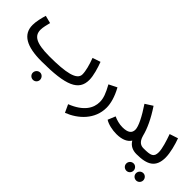

<svg xmlns="http://www.w3.org/2000/svg" viewBox="23 -1141 2027 2027"><g transform="rotate(45 1036.5 -127.0)"><path d="M368 21C737 21 867 -39 867 -198C867 -261 840 -350 815 -416L726 -386C754 -312 774 -238 774 -188C774 -103 637 -75 394 -75C187 -75 127 -121 127 -209C127 -245 141 -297 149 -329L63 -351C48 -301 32 -237 32 -184C32 -42 150 21 368 21ZM445 223C474 223 498 199 498 170C498 140 474 114 445 114C414 114 390 140 390 170C390 199 414 223 445 223Z M930 230C1072 175 1203 55 1203 -119C1203 -183 1182 -261 1132 -352L1042 -307C1090 -220 1110 -167 1110 -111C1110 -21 1057 76 889 142Z M1466 -91C1419 -91 1371 -105 1335 -122L1300 -37C1342 -10 1411 5 1472 5C1562 5 1614 -24 1640 -65C1669 -15 1718 5 1771 5C1809 5 1830 -17 1830 -45C1830 -71 1815 -91 1781 -91C1746 -91 1705 -105 1684 -181C1663 -267 1616 -369 1539 -484L1456 -431C1533 -316 1582 -219 1582 -170C1582 -119 1548 -91 1466 -91Z M1772 5C1931 5 2016 -40 2016 -188C2016 -257 1989 -358 1964 -424L1870 -393C1897 -318 1925 -229 1925 -177C1925 -101 1888 -91 1782 -91ZM1966 204C1995 204 2019 180 2019 150C2019 120 1995 95 1966 95C1935 95 1911 120 1911 150C1911 180 1935 204 1966 204ZM1821 204C1850 204 1874 180 1874 150C1874 120 1850 95 1821 95C1790 95 1766 120 1766 150C1766 180 1790 204 1821 204Z"/></g></svg>

Font: Noto Sans Arabic UI SmCn Md
Style: Regular
Weight: 500
Width: 4
Designer: Monotype Design Team, Nadine Chahine and Nizar Qandah
Foundry: Monotype Imaging Inc.
Version: Version 2.010